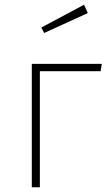

<svg xmlns="http://www.w3.org/2000/svg" viewBox="-20 -789 459 809"><path d="M114 0V-520H409L404 -489H148V0ZM350 -734 166 -650 154 -673 334 -769Z"/></svg>

Font: FiraGO UltraLight
Style: Regular
Weight: 200
Designer: bBox Type
Foundry: bBox Type GmbH
Version: Version 1.001